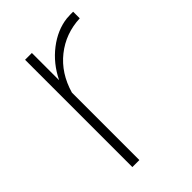

<svg xmlns="http://www.w3.org/2000/svg" viewBox="-164 -589 658 658"><g transform="rotate(-45 165.5 -260.0)"><path d="M314 -488Q243 -485 189.5 -442.5Q136 -400 115 -327V0H81V-520H114V-388Q141 -443 186.5 -478Q232 -513 282 -519Q292 -520 300.5 -520Q309 -520 314 -520Z"/></g></svg>

Font: Raleway Thin ExtraLight
Style: Regular
Weight: 250
Version: Version 4.026